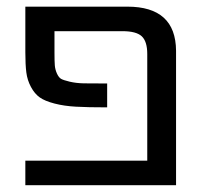

<svg xmlns="http://www.w3.org/2000/svg" viewBox="-20 -544 602 566"><path d="M355.5 -524.4Q498 -524.4 499 -394.5V2H54.7V-70.3H414.1V-384.8Q414.1 -421.9 397.9 -437Q381.8 -452.1 340.8 -452.1H140.6V-389.6Q140.6 -363.3 141.6 -351.1Q142.6 -338.9 147.9 -327.1Q153.3 -315.4 160.2 -311.5Q167 -307.6 185.5 -303.2Q204.1 -298.8 226.6 -298.3Q249 -297.9 295.9 -297.9V-227.5Q238.3 -227.5 203.6 -229.5Q168.9 -231.4 140.6 -238.8Q112.3 -246.1 97.2 -256.8Q82 -267.6 71.3 -287.6Q60.5 -307.6 57.6 -330.6Q54.7 -353.5 54.7 -389.6V-524.4Z"/></svg>

Font: Nasu
Style: Regular
Weight: 400
Designer: Ryoko NISHIZUKA (kana &amp; ideographs); Paul D. Hunt (Latin, Greek &amp; Cyrillic); Wenlong ZHANG (bopomofo); Sandoll C
Version: Version 2014.1215